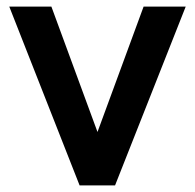

<svg xmlns="http://www.w3.org/2000/svg" viewBox="-20 -559 588 579"><path d="M220 0 8 -539H135L274 -161L413 -539H540L327 0Z"/></svg>

Font: Plus Jakarta Display Medium
Style: Regular
Weight: 500
Designer: Gumpita Rahayu
Foundry: Tokotype Studio
Version: Version 1.000